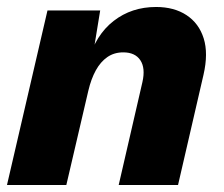

<svg xmlns="http://www.w3.org/2000/svg" viewBox="-20 -530 643 550"><path d="M0 0 116 -500H267L241 -341L233 -355Q254 -430 305.5 -470Q357 -510 427 -510Q479 -510 514.5 -486.5Q550 -463 563.5 -420Q577 -377 563 -316L490 0H320L388 -295Q397 -335 382 -357.5Q367 -380 333 -380Q307 -380 287.5 -366.5Q268 -353 254.5 -328.5Q241 -304 233 -270L170 0Z"/></svg>

Font: Kantumruy Pro
Style: Bold Italic
Weight: 700
Italic angle: -13°
Version: Version 1.002